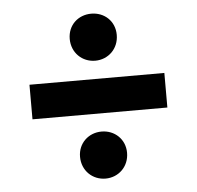

<svg xmlns="http://www.w3.org/2000/svg" viewBox="-46 -688 691 675"><g transform="rotate(-5 299.5 -350.0)"><path d="M300 -475C346 -475 383 -510 383 -559C383 -608 346 -641 300 -641C254 -641 217 -608 217 -559C217 -510 254 -475 300 -475ZM62 -289H538V-411H62ZM300 -59C346 -59 383 -94 383 -143C383 -191 346 -225 300 -225C254 -225 217 -191 217 -143C217 -94 254 -59 300 -59Z"/></g></svg>

Font: Talent SemiBold
Style: Bold
Weight: 700
Designer: Mike Powis
Version: Version 1.001;hotconv 1.0.109;makeotfexe 2.5.65596